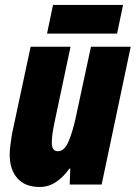

<svg xmlns="http://www.w3.org/2000/svg" viewBox="-20 -741 545 771"><path d="M139.2 9.8Q80.6 9.8 49.8 -25.1Q19 -60.1 19 -120.1Q19 -137.2 21.7 -158.2Q24.4 -179.2 27.8 -201.2L103 -553.2H263.2L198.2 -246.1Q188 -197.3 188 -168.9Q188 -152.3 193.4 -143.1Q198.7 -133.8 212.9 -133.8Q238.8 -133.8 255.4 -173.3Q272 -212.9 284.2 -269L345.2 -553.2H504.9L388.2 0H259.8L262.2 -64H258.8Q234.9 -30.3 205.1 -10.3Q175.3 9.8 139.2 9.8ZM168.9 -606 192.9 -721.2H474.1L450.2 -606Z"/></svg>

Font: Open Sans Condensed ExtraBold
Style: Italic
Weight: 800
Width: 3
Italic angle: -12°
Designer: Monotype Design Team
Foundry: Monotype Imaging Inc.
Version: Version 3.003; ttfautohint (v1.8.4)